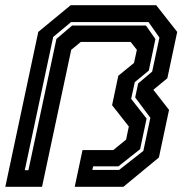

<svg xmlns="http://www.w3.org/2000/svg" viewBox="-40 -720 712 740"><path d="M-19.5 0 107.5 -597 232.5 -700H562L643 -597L605 -418.5L551 -374L611.5 -296.5L572.5 -113L435.5 0H248L278 -141.5H396.5L446 -182L456.5 -232.5L392 -314.5L416 -428L476.5 -477.5L487.5 -528L463.5 -558.5H271.5L234.5 -528L122 0ZM55.5 -64H69.5L177.5 -570L238 -621.5H522.5L559 -569.5L533.5 -448L479.5 -403.5L465.5 -339L525 -263L500 -145L416.5 -79H319L316 -65H419L512.5 -138.5L539.5 -266L481 -344.5L492.5 -398.5L546.5 -444L574.5 -575L532.5 -635H234L165 -577.5Z"/></svg>

Font: Tourney Thin
Style: Bold Italic
Weight: 700
Italic angle: -12°
Version: Version 1.015